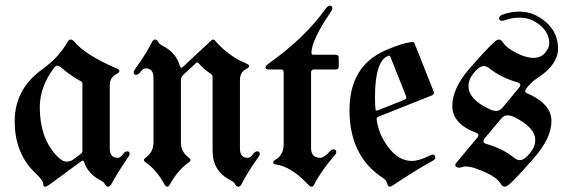

<svg xmlns="http://www.w3.org/2000/svg" viewBox="-20 -666 2049 695"><path d="M132.8 -415Q192.9 -458 225.1 -515.1Q229.5 -522.9 236.1 -522.9Q242.7 -522.9 249.5 -514.6Q290 -466.3 401.9 -418.5Q412.1 -414.1 412.1 -408.9Q412.1 -403.8 399.9 -397Q377.4 -384.3 377.4 -358.4V-128.4Q377.4 -94.7 405.8 -94.7Q415.5 -94.7 423.8 -106.4Q432.1 -118.2 440.4 -118.2Q449.2 -118.2 449.2 -108.4Q449.2 -104 441.4 -93.3Q401.4 -34.7 382.8 1Q378.4 9.8 371.3 9.8Q364.3 9.8 360.4 1.5Q356.4 -6.8 344.7 -12.7Q298.8 -36.1 284.2 -80.1Q282.7 -84.5 279.8 -84.5Q276.9 -84.5 272.9 -81.5L160.2 1.5Q148.9 9.8 142.8 9.8Q136.7 9.8 136.7 1Q136.7 -12.7 109.9 -37.6Q33.2 -109.4 33.2 -226.6Q33.2 -343.8 132.8 -415ZM124 -277.8Q124 -168.9 183.1 -104.5Q204.6 -81.1 219.7 -81.1Q234.9 -81.1 244.1 -87.9L272.9 -109.4Q278.3 -113.3 278.3 -119.6V-363.3Q278.3 -369.1 272.5 -372.1Q240.7 -388.2 199.7 -422.9Q193.4 -428.2 187.5 -428.2Q181.6 -428.2 176.8 -421.9Q124 -352.5 124 -277.8Z M463.9 -404.8Q463.9 -409.2 471.7 -419.9Q509.3 -471.7 530.3 -514.2Q534.7 -522.9 541.7 -522.9Q548.8 -522.9 552.7 -514.6Q556.6 -506.3 568.4 -500.5Q617.2 -476.1 630.9 -427.7Q633.3 -420.9 636.2 -420.9Q639.2 -420.9 642.1 -423.8L744.1 -519Q748.5 -522.9 752 -522.9Q755.4 -522.9 758.3 -519Q807.1 -462.9 868.7 -437.5Q881.8 -432.1 881.8 -426.8Q881.8 -421.4 870.6 -416Q848.6 -404.8 848.6 -376V-128.4Q848.6 -94.7 876.5 -94.7Q886.2 -94.7 894.5 -106.4Q902.8 -118.2 911.6 -118.2Q920.4 -118.2 920.4 -108.4Q920.4 -104 912.6 -93.3Q875.5 -41.5 854 1Q849.6 9.8 842.5 9.8Q835.4 9.8 831.5 1.5Q827.6 -6.8 815.9 -12.7Q749.5 -45.9 749.5 -119.6V-387.2Q749.5 -394 744.6 -397.5Q714.4 -418 698.7 -437.5Q696.8 -439.9 694.1 -439.9Q691.4 -439.9 689 -437.5L643.1 -394.5Q634.8 -386.7 634.8 -376.5V-149.9Q634.8 -115.7 664.1 -94.7Q669.4 -90.8 669.4 -86.7Q669.4 -82.5 663.1 -78.1Q623 -49.3 595.2 1Q590.3 9.8 585.2 9.8Q580.1 9.8 575.2 1Q546.4 -51.3 507.3 -78.1Q501 -82.5 501 -86.7Q501 -90.8 506.3 -94.7Q535.6 -115.2 535.6 -149.9V-384.8Q535.6 -418.5 507.3 -418.5Q497.6 -418.5 489.3 -406.7Q481 -395 472.4 -395Q463.9 -395 463.9 -404.8Z M952.6 -436Q1083.5 -528.8 1158.2 -633.8Q1166.5 -645.5 1173.8 -645.5Q1183.1 -645.5 1183.1 -635.7Q1183.1 -630.4 1175.8 -620.6Q1107.4 -520 1107.4 -474.6Q1107.4 -467.8 1114.7 -467.8H1195.3Q1206.1 -467.8 1206.1 -457V-425.3Q1206.1 -414.6 1195.3 -414.6H1116.7Q1106 -414.6 1106 -403.8V-129.9Q1106 -94.7 1139.6 -94.7Q1152.3 -94.7 1174.8 -118.7Q1181.2 -125.5 1186 -125.5Q1197.3 -125.5 1197.3 -115.2Q1197.3 -110.8 1191.4 -104Q1140.6 -44.4 1116.7 2.9Q1113.3 9.8 1107.9 9.8Q1102.5 9.8 1096.2 2.9Q1033.7 -64 977.5 -70.8Q969.2 -71.8 969.2 -77.6Q969.2 -83.5 974.6 -86.4Q1006.8 -104 1006.8 -142.6V-403.8Q1006.8 -414.6 997.1 -414.6H953.6Q940.9 -414.6 940.9 -421.1Q940.9 -427.7 952.6 -436Z M1245.1 -267.1Q1245.1 -427.2 1375.5 -483.9Q1443.8 -513.7 1475.1 -513.7Q1478.5 -513.7 1480 -510.3L1549.3 -335.9Q1550.8 -333 1550.8 -330.1Q1550.8 -323.7 1542.5 -320.3L1352.1 -244.6Q1343.3 -241.2 1343.3 -234.9Q1343.3 -232.4 1343.8 -230Q1350.1 -193.4 1363.8 -167.5Q1408.7 -83.5 1471.2 -83.5Q1496.6 -83.5 1535.6 -103Q1542.5 -106.4 1545.4 -106.4Q1555.7 -106.4 1555.7 -94.7Q1555.7 -89.4 1546.9 -84.5Q1474.6 -43.9 1404.8 3.4Q1395.5 9.8 1390.1 9.8Q1384.8 9.8 1381.6 -2Q1378.4 -13.7 1367.2 -21Q1245.1 -100.1 1245.1 -267.1ZM1337.4 -314Q1337.4 -280.8 1339.4 -270Q1340.3 -265.6 1343 -265.6Q1345.7 -265.6 1349.1 -267.1L1443.8 -304.7Q1450.7 -307.6 1450.7 -313.5Q1450.7 -315.9 1449.2 -319.3L1393.6 -459.5Q1391.6 -464.4 1388.9 -464.4Q1386.2 -464.4 1385.3 -463.9Q1337.4 -445.8 1337.4 -314Z M1769.5 -514.2Q1779.3 -522.9 1786.6 -522.9Q1793.9 -522.9 1801.8 -510.7Q1813.5 -492.7 1848.6 -474.6Q1883.8 -456.5 1910.6 -456.5Q1937.5 -456.5 1952.9 -474.6Q1968.3 -492.7 1968.3 -508.8Q1968.3 -546.9 1935.1 -574.5Q1901.9 -602.1 1861.3 -602.1Q1833 -602.1 1807.6 -592.8Q1802.7 -590.8 1796.9 -590.8Q1786.6 -590.8 1786.6 -600.1Q1786.6 -607.9 1798.3 -612.8Q1828.6 -624 1861.3 -624Q1912.6 -624 1956.3 -585.9Q2000 -547.9 2000 -490.7Q2000 -433.6 1930.7 -387.2Q1905.8 -370.6 1894 -356.4L1884.8 -345.2Q1880.9 -340.3 1880.9 -335.9Q1880.9 -331.5 1888.7 -328.1Q1976.1 -290 1976.1 -228.3Q1976.1 -166.5 1913.6 -95Q1851.1 -23.4 1823.7 1Q1814 9.8 1806.4 9.8Q1798.8 9.8 1791 -2.4Q1778.8 -22.5 1745.6 -38.1Q1692.9 -63.5 1666 -63.5Q1658.7 -63.5 1652.8 -61.3Q1647 -59.1 1641.4 -59.1Q1635.7 -59.1 1631.8 -62Q1627.9 -64.9 1627.9 -68.4Q1627.9 -71.8 1631.8 -76.7L1708 -168Q1711.9 -172.9 1711.9 -177.5Q1711.9 -182.1 1704.1 -185.1Q1617.2 -217.8 1617.2 -282Q1617.2 -346.2 1679.7 -418Q1742.2 -489.7 1769.5 -514.2ZM1675.8 -354Q1675.8 -305.7 1754.9 -269.5Q1765.6 -264.6 1777.3 -264.6Q1789.1 -264.6 1799.8 -277.3L1856.4 -345.7Q1863.3 -353 1863.3 -358.9Q1863.3 -364.7 1852.5 -368.2Q1793 -385.3 1751 -418.9Q1741.2 -426.8 1731.4 -426.8Q1715.3 -426.8 1695.6 -402.8Q1675.8 -378.9 1675.8 -354ZM1740.7 -145Q1800.3 -127.9 1841.8 -94.2Q1851.6 -86.4 1861.3 -86.4Q1877.4 -86.4 1897.5 -110.4Q1917.5 -134.3 1917.5 -159.2Q1917.5 -205.6 1838.4 -243.7Q1827.6 -248.5 1815.9 -248.5Q1804.2 -248.5 1793.5 -235.8L1736.3 -167.5Q1730 -160.2 1730 -154.1Q1730 -147.9 1740.7 -145Z"/></svg>

Font: UnifrakturMaguntia19
Style: Book
Weight: 400
Designer: j. 'mach' wust, Gerrit Ansmann, Georg Duffner, based on a font by Peter Wiegel, original typeface by Carl Albert Fahrenw
Version: Version 2017-03-19